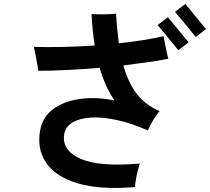

<svg xmlns="http://www.w3.org/2000/svg" viewBox="-20 -893 1062 971"><path d="M663 53Q484 68 371 33.5Q258 -1 211.5 -72.5Q165 -144 184 -239Q197 -303 250 -342Q303 -381 383.5 -392.5Q464 -404 559 -385Q512 -453 484 -550Q400 -543 319 -539Q238 -535 173 -535Q172 -548 168 -570.5Q164 -593 159.5 -616.5Q155 -640 151 -656Q214 -654 294.5 -655.5Q375 -657 459 -663Q453 -701 449 -740.5Q445 -780 443 -822Q472 -820 508 -820.5Q544 -821 567 -824Q569 -783 573 -745.5Q577 -708 581 -674Q645 -681 703 -690Q761 -699 807 -710Q812 -685 818.5 -652Q825 -619 831 -596Q783 -586 724.5 -578Q666 -570 604 -562Q628 -475 671.5 -418.5Q715 -362 787 -331Q777 -320 765 -302Q753 -284 743 -265Q733 -246 728 -233Q645 -270 571 -286Q497 -302 440 -298.5Q383 -295 347.5 -274Q312 -253 305 -216Q291 -133 386 -90.5Q481 -48 687 -66Q681 -48 675.5 -25Q670 -2 666.5 19Q663 40 663 53ZM882 -639Q880 -642 864.5 -660.5Q849 -679 830 -702.5Q811 -726 795.5 -744.5Q780 -763 777 -766L829 -806Q832 -803 847 -784.5Q862 -766 881.5 -742.5Q901 -719 916 -700.5Q931 -682 934 -679ZM970 -706Q968 -708 957.5 -721Q947 -734 932.5 -752Q918 -770 903 -787.5Q888 -805 877.5 -818Q867 -831 865 -833L917 -873Q920 -870 935 -851.5Q950 -833 969.5 -809.5Q989 -786 1004 -767.5Q1019 -749 1022 -746Z"/></svg>

Font: Zen Kaku Gothic Antique
Style: Bold
Weight: 700
Designer: Yoshimichi Ohira
Foundry: Positype
Version: Version 1.001